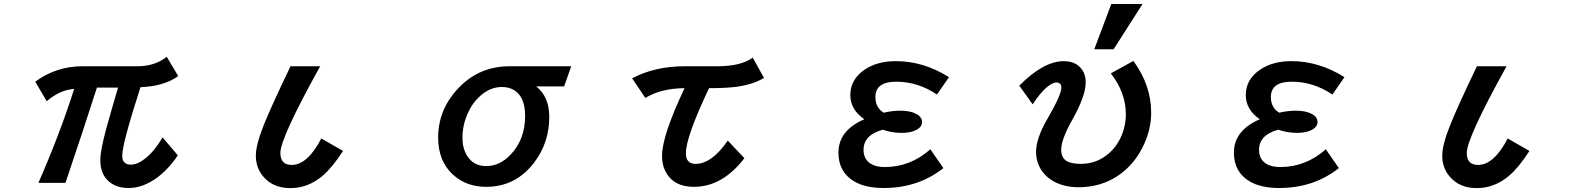

<svg xmlns="http://www.w3.org/2000/svg" viewBox="-20 -900 8040 971"><path d="M158.2 -486.8Q264.2 -564.9 397 -564.9H675.3Q763.2 -564.9 823.2 -612.8L881.3 -515.1Q810.5 -463.9 690.4 -459Q598.1 -172.9 598.1 -112.3Q598.1 -67.4 642.1 -67.4Q676.8 -67.4 717.8 -101.1Q762.7 -137.7 802.2 -205.1L879.4 -114.3Q826.7 -36.6 763.7 5.9Q696.8 50.8 630.9 50.8Q567.9 50.8 529.8 17.1Q487.3 -20.5 487.3 -89.8Q487.3 -139.6 518.1 -252Q545.4 -350.6 577.1 -457H470.2Q398.9 -234.4 311 24.9H174.3Q283.7 -225.1 355 -450.2Q283.7 -445.8 216.3 -388.2Z M1714.8 -136.7Q1660.6 -52.7 1611.3 -10.7Q1538.1 51.3 1448.2 51.3Q1359.4 51.3 1309.6 -9.3Q1273.9 -52.2 1273.9 -113.3Q1273.9 -167 1313 -265.1Q1348.6 -355.5 1449.2 -564.9H1599.1Q1397.9 -202.1 1397.9 -126.5Q1397.9 -65.9 1455.1 -65.9Q1535.2 -65.9 1605 -199.7Z M2868.7 -564.9 2833 -462.9H2691.9Q2757.8 -411.1 2757.8 -308.1Q2757.8 -177.7 2680.7 -77.1Q2587.4 44.9 2438.5 44.9Q2337.9 44.9 2270.5 -17.1Q2195.8 -85.9 2195.8 -203.6Q2195.8 -354 2309.1 -465.3Q2410.6 -564.9 2557.6 -564.9ZM2517.6 -460Q2459.5 -460 2408.7 -415Q2367.7 -378.4 2343.8 -322.8Q2318.8 -265.1 2318.8 -203.6Q2318.8 -150.9 2340.8 -114.7Q2373 -60.1 2438.5 -60.1Q2507.8 -60.1 2562.5 -118.2Q2635.7 -195.3 2635.7 -313.5Q2635.7 -389.6 2600.6 -427.2Q2569.8 -460 2517.6 -460Z M3176.8 -503.9Q3292 -564.9 3442.9 -564.9H3607.9Q3728.5 -564.9 3786.6 -608.9L3843.8 -505.9Q3784.7 -470.7 3695.8 -460Q3645.5 -454.1 3565.9 -454.1Q3448.7 -208 3448.7 -124.5Q3448.7 -71.3 3498 -71.3Q3579.6 -71.3 3660.6 -189L3744.6 -100.1Q3633.8 44.9 3488.8 44.9Q3384.8 44.9 3344.2 -35.2Q3328.1 -67.9 3328.1 -112.3Q3328.1 -213.4 3441.9 -454.1Q3322.8 -453.1 3243.7 -404.8Z M4751 -49.8Q4624 50.8 4449.2 50.8Q4356.9 50.8 4300.3 17.6Q4220.2 -29.8 4220.2 -127.9Q4220.2 -240.2 4351.1 -296.9Q4280.3 -345.7 4280.3 -419.4Q4280.3 -498.5 4353 -547.9Q4416.5 -590.8 4510.7 -590.8Q4650.4 -590.8 4779.3 -509.8L4718.3 -421.9Q4622.6 -486.8 4512.2 -486.8Q4407.2 -486.8 4407.2 -409.2Q4407.2 -355.5 4449.2 -330.1Q4494.6 -340.3 4532.2 -340.3Q4584 -340.3 4614.3 -323.7Q4643.1 -308.1 4643.1 -282.7Q4643.1 -257.8 4613.3 -242.7Q4585.9 -228 4538.6 -228Q4491.7 -228 4444.3 -244.1Q4347.2 -217.3 4347.2 -142.1Q4347.2 -95.7 4382.8 -72.3Q4409.7 -55.2 4454.6 -55.2Q4583.5 -55.2 4685.1 -145Z M5514.2 -650.9 5600.1 -879.9H5758.3L5611.8 -650.9ZM5202.6 -372.1 5134.8 -466.8Q5257.3 -590.8 5360.8 -590.8Q5403.3 -590.8 5430.7 -569.8Q5470.7 -540 5470.7 -483.4Q5470.7 -415 5403.8 -295.9Q5346.7 -194.8 5346.7 -142.6Q5346.7 -102.5 5374.5 -85.4Q5398.9 -71.3 5446.3 -71.3Q5526.9 -71.3 5587.4 -124Q5632.3 -163.1 5655.3 -222.2Q5673.8 -271 5673.8 -321.3Q5673.8 -431.6 5597.7 -528.8L5711.9 -591.8Q5801.8 -469.2 5801.8 -330.1Q5801.8 -239.7 5757.3 -152.8Q5713.4 -66.9 5639.2 -15.1Q5550.8 46.9 5434.6 46.9Q5363.3 46.9 5310.1 18.1Q5279.3 1.5 5257.3 -24.9Q5219.7 -71.3 5219.7 -131.8Q5219.7 -201.2 5277.8 -300.3Q5347.7 -420.9 5347.7 -456.5Q5347.7 -482.9 5321.3 -482.9Q5303.7 -482.9 5274.9 -459.5Q5239.7 -430.2 5202.6 -372.1Z M6751 -49.8Q6624 50.8 6449.2 50.8Q6356.9 50.8 6300.3 17.6Q6220.2 -29.8 6220.2 -127.9Q6220.2 -240.2 6351.1 -296.9Q6280.3 -345.7 6280.3 -419.4Q6280.3 -498.5 6353 -547.9Q6416.5 -590.8 6510.7 -590.8Q6650.4 -590.8 6779.3 -509.8L6718.3 -421.9Q6622.6 -486.8 6512.2 -486.8Q6407.2 -486.8 6407.2 -409.2Q6407.2 -355.5 6449.2 -330.1Q6494.6 -340.3 6532.2 -340.3Q6584 -340.3 6614.3 -323.7Q6643.1 -308.1 6643.1 -282.7Q6643.1 -257.8 6613.3 -242.7Q6585.9 -228 6538.6 -228Q6491.7 -228 6444.3 -244.1Q6347.2 -217.3 6347.2 -142.1Q6347.2 -95.7 6382.8 -72.3Q6409.7 -55.2 6454.6 -55.2Q6583.5 -55.2 6685.1 -145Z M7714.8 -136.7Q7660.6 -52.7 7611.3 -10.7Q7538.1 51.3 7448.2 51.3Q7359.4 51.3 7309.6 -9.3Q7273.9 -52.2 7273.9 -113.3Q7273.9 -167 7313 -265.1Q7348.6 -355.5 7449.2 -564.9H7599.1Q7397.9 -202.1 7397.9 -126.5Q7397.9 -65.9 7455.1 -65.9Q7535.2 -65.9 7605 -199.7Z"/></svg>

Font: BIZ UDGothic
Style: Bold
Weight: 700
Monospace: yes
Designer: TypeBank Co., Ltd.
Foundry: Morisawa Inc.
Version: Version 1.05